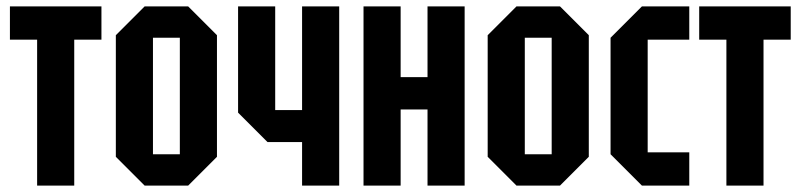

<svg xmlns="http://www.w3.org/2000/svg" viewBox="-20 -580 2502 600"><path d="M212 0V-456H297V-560H11V-456H96V0Z M342 -90V-470L432 -560H568L658 -470V-90L568 0H432ZM458 -98H542V-462H458Z M1040 -560V0H924V-136H816L724 -228V-560H840V-236H924V-560Z M1116 0V-560H1232V-339H1316V-560H1432V0H1316V-238H1232V0Z M1504 -90V-470L1594 -560H1730L1820 -470V-90L1730 0H1594ZM1620 -98H1704V-462H1620Z M1888 -98V-462L1986 -560H2134V-456H2004V-104H2134V0H1986Z M2366 0V-456H2451V-560H2165V-456H2250V0Z"/></svg>

Font: Tektur Condensed Medium
Style: Regular
Weight: 500
Width: 3
Designer: Adam Jagosz
Foundry: Adam Jagosz
Version: Version 1.005;gftools[0.9.30]